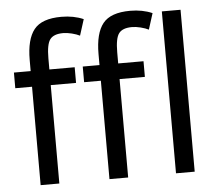

<svg xmlns="http://www.w3.org/2000/svg" viewBox="-52 -800 980 859"><g transform="rotate(-5 437.5 -371.0)"><path d="M639.2 -650.9Q625 -658.2 603.5 -663.6Q582 -668.9 564.9 -668.9Q522.5 -668.9 505.9 -647.2Q489.3 -625.5 489.3 -562V-512.2H603V-441.9H489.3V0H405.3V-441.9H330.1V-512.2H405.3V-562Q405.3 -654.8 440.2 -698.5Q475.1 -742.2 563 -742.2Q618.2 -742.2 662.1 -723.1ZM330.1 -650.9Q315.9 -658.2 294.4 -663.6Q272.9 -668.9 255.9 -668.9Q213.4 -668.9 196.8 -647.2Q180.2 -625.5 180.2 -562V-512.2H293.9V-441.9H180.2V0H96.2V-441.9H21V-512.2H96.2V-562Q96.2 -654.8 131.1 -698.5Q166 -742.2 253.9 -742.2Q309.1 -742.2 353 -723.1ZM704.1 0V-727.1H788.1V0Z"/></g></svg>

Font: ClearSansRegular
Style: Regular
Weight: 400
Foundry: Intel Corporation
Version: Version 1.00